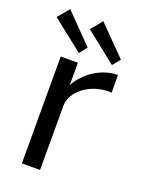

<svg xmlns="http://www.w3.org/2000/svg" viewBox="-139 -804 666 873"><g transform="rotate(20 193.5 -367.0)"><path d="M46 -734 0 -679 151 -560 180 -597ZM206 -734 161 -679 311 -560 341 -597ZM79 0H167V-313C167 -377 247 -448 353 -442L352 -527C275 -527 197 -476 162 -408V-517H79Z"/></g></svg>

Font: United Sans
Style: Regular
Weight: 400
Designer: Pablo Impallari, Rodrigo Fuenzalida (Modified by Dan O. Williams)
Version: Version 1.000;PS 001.000;hotconv 1.0.88;makeotf.lib2.5.64775